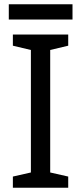

<svg xmlns="http://www.w3.org/2000/svg" viewBox="-20 -875 379 895"><path d="M298 0H40V-52L124 -71V-642L40 -662V-714H298V-662L214 -642V-71L298 -52ZM318 -855V-784H21V-855Z"/></svg>

Font: Noto Sans Tai Le
Style: Regular
Weight: 400
Designer: Monotype Design Team
Foundry: Monotype Imaging Inc.
Version: Version 2.002; ttfautohint (v1.8.4.7-5d5b)